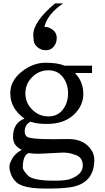

<svg xmlns="http://www.w3.org/2000/svg" viewBox="-20 -884 610 1120"><path d="M174 -680Q174 -758 301 -864H348Q257 -802 239 -727Q242 -727 245 -727Q266 -727 288.5 -709.5Q311 -692 311 -662.5Q311 -633 293.5 -612Q276 -591 248 -591Q220 -591 199.5 -608Q179 -625 176.5 -647Q174 -669 174 -680ZM348 6 206 13Q171 13 147 9Q113 22 113 94Q113 108 142 139Q171 170 296 170Q360 170 388 161Q463 134 463 82Q463 30 414 18Q383 6 348 6ZM123 -192Q40 -251 40 -340Q40 -413 106 -465.5Q172 -518 244.5 -518Q317 -518 356 -501H517V-458H417Q466 -408 466 -337Q466 -266 409 -213.5Q352 -161 253 -161Q193 -161 159 -174Q124 -159 124 -114Q124 -101 135 -88Q151 -72 287 -72L378 -73Q473 -73 514 -7Q530 18 530 48Q530 188 387 209Q340 216 249 216Q158 216 113 200Q53 180 37 109Q35 100 35 85.5Q35 71 51.5 41Q68 11 107 -10Q56 -34 56 -84Q56 -168 123 -192ZM346.5 -434.5Q316 -474 262 -474Q208 -474 168 -434.5Q128 -395 128 -339.5Q128 -284 168 -244.5Q208 -205 262 -205Q316 -205 346.5 -244.5Q377 -284 377 -339.5Q377 -395 346.5 -434.5Z"/></svg>

Font: Sawarabi Mincho
Style: Regular
Weight: 400
Version: Version 1.00